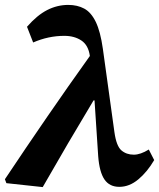

<svg xmlns="http://www.w3.org/2000/svg" viewBox="-49 -746 648 782"><path d="M437 15Q397 15 376.5 -15Q356 -45 351 -109L336 -337H332Q279 -249 228 -162Q177 -75 125 16L-23 0L-29 -16Q57 -145 143 -270Q229 -395 317 -518Q311 -562 282.5 -581Q254 -600 213 -600Q148 -600 86 -573L61 -637Q102 -684 143 -705Q184 -726 229 -726Q266 -726 294 -711Q322 -696 341 -657Q360 -618 370 -547L417 -208Q425 -151 445.5 -133.5Q466 -116 496 -116Q523 -116 557 -137L579 -94Q551 -46 514.5 -15.5Q478 15 437 15Z"/></svg>

Font: Source Serif 4 SmText
Style: Bold Italic
Weight: 700
Italic angle: -12°
Designer: Frank Grießhammer
Foundry: Adobe
Version: Version 4.005;hotconv 1.1.0;makeotfexe 2.6.0